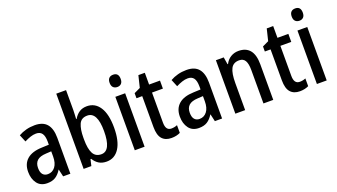

<svg xmlns="http://www.w3.org/2000/svg" viewBox="-65 -1287 3196 1823"><g transform="rotate(-20 1533.0 -375.0)"><path d="M245 -549Q328 -549 367.5 -502Q407 -455 407 -363V0H334L317 -74H315Q289 -32 256 -11Q223 10 172 10Q105 10 70.5 -36.5Q36 -83 36 -153Q36 -234 87 -278.5Q138 -323 237 -326L309 -329V-360Q309 -417 289.5 -443.5Q270 -470 230 -470Q202 -470 172.5 -460Q143 -450 111 -434L81 -507Q116 -527 157.5 -538Q199 -549 245 -549ZM256 -259Q193 -256 165 -230Q137 -204 137 -156Q137 -111 155.5 -90Q174 -69 206 -69Q252 -69 280.5 -106Q309 -143 309 -210V-262Z M640 -559Q640 -538 638.5 -515Q637 -492 636 -469H641Q663 -507 695 -528Q727 -549 772 -549Q854 -549 900.5 -477.5Q947 -406 947 -270Q947 -135 900.5 -62.5Q854 10 772 10Q727 10 695.5 -9Q664 -28 641 -65H634L619 0H541V-760H640ZM746 -464Q684 -464 662 -414Q640 -364 640 -279V-261Q640 -167 665 -120Q690 -73 748 -73Q846 -73 846 -272Q846 -464 746 -464Z M1109 -745Q1164 -745 1164 -683Q1164 -652 1149 -636.5Q1134 -621 1109 -621Q1083 -621 1067.5 -636.5Q1052 -652 1052 -683Q1052 -714 1067 -729.5Q1082 -745 1109 -745ZM1157 -540V0H1058V-540Z M1456 -75Q1471 -75 1486.5 -78Q1502 -81 1516 -87V-9Q1498 0 1475.5 5Q1453 10 1427 10Q1366 10 1333 -27Q1300 -64 1300 -147V-459H1242V-510L1305 -540L1334 -659H1399V-540H1509V-459H1399V-155Q1399 -75 1456 -75Z M1778 -549Q1861 -549 1900.5 -502Q1940 -455 1940 -363V0H1867L1850 -74H1848Q1822 -32 1789 -11Q1756 10 1705 10Q1638 10 1603.5 -36.5Q1569 -83 1569 -153Q1569 -234 1620 -278.5Q1671 -323 1770 -326L1842 -329V-360Q1842 -417 1822.5 -443.5Q1803 -470 1763 -470Q1735 -470 1705.5 -460Q1676 -450 1644 -434L1614 -507Q1649 -527 1690.5 -538Q1732 -549 1778 -549ZM1789 -259Q1726 -256 1698 -230Q1670 -204 1670 -156Q1670 -111 1688.5 -90Q1707 -69 1739 -69Q1785 -69 1813.5 -106Q1842 -143 1842 -210V-262Z M2304 -550Q2379 -550 2418 -503Q2457 -456 2457 -360V0H2358V-339Q2358 -401 2340 -432.5Q2322 -464 2280 -464Q2221 -464 2197 -418Q2173 -372 2173 -273V0H2074V-540H2153L2165 -467H2170Q2190 -507 2225.5 -528.5Q2261 -550 2304 -550Z M2753 -75Q2768 -75 2783.5 -78Q2799 -81 2813 -87V-9Q2795 0 2772.5 5Q2750 10 2724 10Q2663 10 2630 -27Q2597 -64 2597 -147V-459H2539V-510L2602 -540L2631 -659H2696V-540H2806V-459H2696V-155Q2696 -75 2753 -75Z M2949 -745Q3004 -745 3004 -683Q3004 -652 2989 -636.5Q2974 -621 2949 -621Q2923 -621 2907.5 -636.5Q2892 -652 2892 -683Q2892 -714 2907 -729.5Q2922 -745 2949 -745ZM2997 -540V0H2898V-540Z"/></g></svg>

Font: Noto Sans Khmer Condensed Medium
Style: Regular
Weight: 500
Width: 3
Designer: Danh Hong and the Monotype Design Team
Foundry: Monotype Imaging Inc.
Version: Version 2.004; ttfautohint (v1.8.4.7-5d5b)